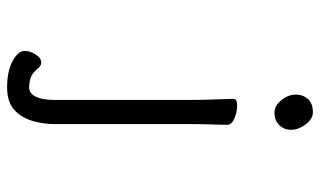

<svg xmlns="http://www.w3.org/2000/svg" viewBox="-200 -538 900 540"><g transform="rotate(90 250.0 -268.0)"><path d="M345 -636Q345 -617 332 -603.5Q319 -590 296 -590Q277 -590 261.5 -609.5Q246 -629 246 -650Q246 -670 258.5 -684Q271 -698 296 -698Q314 -698 329.5 -678Q345 -658 345 -636ZM261 -364Q261 -374 260.5 -396Q260 -418 259 -441Q258 -464 258 -475Q258 -485 278 -485Q294 -485 312.5 -477.5Q331 -470 331 -457Q331 -449 330.5 -431.5Q330 -414 329.5 -395Q329 -376 329 -364V30Q329 58 320.5 89Q312 120 290 141Q268 162 226 162Q180 162 151.5 146.5Q123 131 123 112Q123 98 133 82Q143 66 156 66Q165 66 172 75Q186 92 199.5 96Q213 100 226 100Q243 100 252 81Q261 62 261 31Z"/></g></svg>

Font: Moon Stars Kai T HW
Style: Regular
Weight: 400
Designer: GuiWonder
Version: Version 1.101